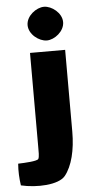

<svg xmlns="http://www.w3.org/2000/svg" viewBox="-121 -711 437 931"><g transform="rotate(-5 98.0 -245.5)"><path d="M130 -513C167 -513 216 -550 216 -595C216 -640 167 -677 130 -677C92 -677 43 -640 43 -595C43 -550 92 -513 130 -513ZM38 56C31 66 -27 69 -61 70C-64 106 -62 142 -57 176C18 194 126 190 159 149C195 104 214 28 214 -62V-460H43V-4C43 18 44 47 38 56Z"/></g></svg>

Font: FilmFarsi_V5 Display
Style: Regular
Weight: 400
Designer: Borna Izadpanah
Foundry: Borna Izadpanah
Version: Version 1.000;PS 001.000;hotconv 1.0.88;makeotf.lib2.5.64775